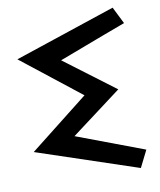

<svg xmlns="http://www.w3.org/2000/svg" viewBox="-85 -828 749 896"><g transform="rotate(-10 290.0 -380.0)"><path d="M509.8 0Q389.6 -40 30.3 -160.2Q99.6 -214.8 309.6 -379.9Q240.2 -434.6 30.3 -599.6Q150.4 -639.6 509.8 -759.8Q519.5 -740.2 549.8 -679.7Q469.7 -650.4 230.5 -559.6Q290 -514.6 469.7 -379.9Q410.2 -335 230.5 -200.2Q309.6 -169.9 549.8 -80.1Q540 -59.6 509.8 0Z"/></g></svg>

Font: Alibu-Mazigh Belkasim 1
Style: Bold
Weight: 400
Designer: Mazigh Moubarik Belkasim
Version: Version 1.0